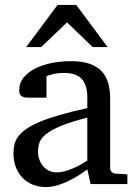

<svg xmlns="http://www.w3.org/2000/svg" viewBox="-20 -740 549 772"><path d="M331.1 -267.1Q263.7 -250 224.1 -233.4Q184.6 -216.8 164.3 -200Q144 -183.1 138.4 -165.8Q132.8 -148.4 132.8 -129.9Q132.8 -114.3 137.9 -99.4Q143.1 -84.5 152.6 -72.8Q162.1 -61 176 -54Q189.9 -46.9 208 -46.9Q228 -46.9 249.8 -54.2Q271.5 -61.5 289.6 -70.3Q310.5 -80.6 331.1 -94.2ZM344.2 0 331.1 -59.1Q304.7 -39.1 276.9 -23.4Q264.6 -16.6 251 -10.3Q237.3 -3.9 222.9 1.2Q208.5 6.3 193.6 9.3Q178.7 12.2 164.1 12.2Q136.7 12.2 113 2.9Q89.4 -6.3 71.8 -23.9Q54.2 -41.5 44.2 -66.4Q34.2 -91.3 34.2 -123Q34.2 -141.6 37.8 -158.2Q41.5 -174.8 52.7 -190.4Q64 -206.1 84.2 -220.5Q104.5 -234.9 137.5 -249Q170.4 -263.2 218 -277.1Q265.6 -291 331.1 -305.2V-348.1Q331.1 -398.4 308.6 -422.6Q286.1 -446.8 237.8 -446.8Q211.4 -446.8 192.9 -441.9Q174.3 -437 167 -434.1V-347.2H94.2Q87.4 -347.2 80.8 -348.1Q74.2 -349.1 68.8 -352.3Q63.5 -355.5 60.3 -361.1Q57.1 -366.7 57.1 -376Q57.1 -406.7 75.7 -429Q94.2 -451.2 124 -465.8Q153.8 -480.5 190.9 -487.3Q228 -494.1 265.1 -494.1Q311.5 -494.1 342 -482.9Q372.6 -471.7 390.4 -451.7Q408.2 -431.6 415.5 -404.3Q422.9 -377 422.9 -344.2V-64Q422.9 -54.7 429 -48.8Q435.1 -43 443.8 -42L492.2 -39.1V0ZM352.5 -550.8 249.5 -649.9 145.5 -550.8H85.4L211.4 -720.2H286.6L412.6 -550.8Z"/></svg>

Font: BabelStone Ogham Pictish
Style: Bold
Weight: 700
Designer: Andrew West
Foundry: BabelStone
Version: Version 1.02 March 14, 2022